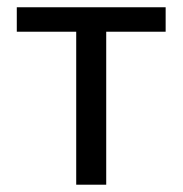

<svg xmlns="http://www.w3.org/2000/svg" viewBox="-20 -506 500 526"><path d="M188.8 0V-419.1H26V-486.1H433.8V-419.1H271V0Z"/></svg>

Font: SourceSans3VF
Style: Regular
Weight: 200
Designer: Paul D. Hunt
Foundry: Adobe
Version: Version 3.052;hotconv 1.1.0;makeotfexe 2.6.0